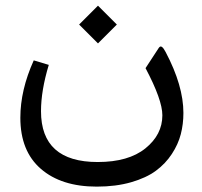

<svg xmlns="http://www.w3.org/2000/svg" viewBox="-20 -472 721 686"><path d="M330.1 -451.7 397.5 -384.3 330.1 -316.9 262.7 -384.3ZM325.7 194.8Q199.2 194.8 126 131.3Q52.7 67.9 52.7 -51.3Q52.7 -150.4 100.6 -256.3L154.3 -240.2Q126.5 -148.4 126.5 -74.7Q126.5 106.9 329.1 106.9Q439 106.9 499.5 58.1Q560.1 9.3 560.1 -60.1Q560.1 -115.2 500 -228.5L546.9 -300.3Q549.8 -304.7 552.7 -305.7Q555.7 -306.6 558.8 -304.2Q562 -301.8 564.9 -297.6Q567.9 -293.5 571.8 -286.1Q635.3 -166 635.3 -68.4Q635.3 -28.8 626 7.3Q616.7 43.5 594 78.1Q571.3 112.8 536.9 138.2Q502.4 163.6 448.2 179.2Q394 194.8 325.7 194.8Z"/></svg>

Font: Sahel FD
Style: FD
Weight: 400
Foundry: Saber Rastikerdar (saber.rastikerdar@gmail.com)
Version: Version 3.3.1